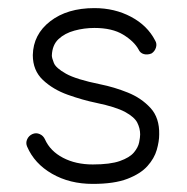

<svg xmlns="http://www.w3.org/2000/svg" viewBox="-20 -441 461 474"><path d="M209 13Q152 13 108.5 -12Q65 -37 47 -79Q43 -88 47 -97Q51 -106 60 -110Q69 -114 78 -110Q87 -106 91 -97Q104 -68 135.5 -51.5Q167 -35 209 -35Q252 -35 276 -43.5Q300 -52 310.5 -64.5Q321 -77 323.5 -89.5Q326 -102 326 -109Q326 -124 319 -138Q312 -152 289 -164.5Q266 -177 218 -187Q184 -194 147.5 -207Q111 -220 86 -243.5Q61 -267 61 -305Q62 -356 104 -388.5Q146 -421 213 -421Q263 -421 303.5 -399.5Q344 -378 363 -341Q368 -333 365 -323.5Q362 -314 354 -309Q344 -305 335 -307.5Q326 -310 322 -319Q311 -339 284 -355.5Q257 -372 213 -372Q188 -372 164 -365.5Q140 -359 124.5 -344.5Q109 -330 108 -304Q108 -298 113 -285.5Q118 -273 143 -259Q168 -245 227 -233Q262 -226 295.5 -212.5Q329 -199 351.5 -174.5Q374 -150 373 -109Q373 -92 367 -71Q361 -50 344 -31Q327 -12 294.5 0.5Q262 13 209 13Z"/></svg>

Font: Zen Kurenaido
Style: Regular
Weight: 400
Designer: Yoshimichi Ohira
Foundry: Positype
Version: Version 1.001